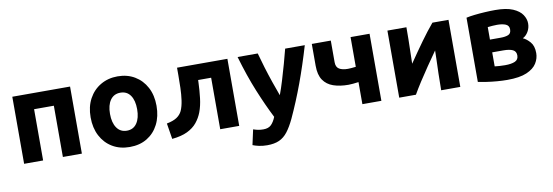

<svg xmlns="http://www.w3.org/2000/svg" viewBox="-55 -919 4268 1483"><g transform="rotate(-10 2079.5 -177.5)"><path d="M70 0V-526H523V0H374V-402H219V0Z M897 14Q820 14 761.5 -21Q703 -56 670.5 -118.5Q638 -181 638 -264Q638 -347 671.5 -409Q705 -471 764 -505.5Q823 -540 897 -540Q973 -540 1031 -505.5Q1089 -471 1122 -409Q1155 -347 1155 -264Q1155 -181 1123 -118.5Q1091 -56 1033.5 -21Q976 14 897 14ZM897 -114Q948 -114 975.5 -154.5Q1003 -195 1003 -264Q1003 -333 975.5 -372.5Q948 -412 897 -412Q846 -412 818 -372.5Q790 -333 790 -264Q790 -195 818 -154.5Q846 -114 897 -114Z M1230 9 1210 -115Q1261 -125 1289 -143.5Q1317 -162 1331 -191Q1346 -225 1352.5 -271Q1359 -317 1360.5 -368Q1362 -419 1362 -466V-526H1757V0H1608V-404H1506L1505 -378Q1503 -323 1496 -263.5Q1489 -204 1471 -156Q1455 -114 1426.5 -79Q1398 -44 1350.5 -21Q1303 2 1230 9Z M1945 185Q1910 185 1880.5 178.5Q1851 172 1832 164L1858 45Q1881 53 1899 56Q1917 59 1937 59Q1977 59 1998.5 37.5Q2020 16 2035 -22Q1984 -122 1933 -246.5Q1882 -371 1837 -526H1995Q2009 -474 2028 -411.5Q2047 -349 2068 -288Q2089 -227 2107 -179Q2125 -227 2143.5 -288Q2162 -349 2179.5 -411.5Q2197 -474 2210 -526H2364Q2319 -374 2270 -241Q2221 -108 2163 17Q2135 76 2106 113.5Q2077 151 2039 168Q2001 185 1945 185Z M2723 0V-173Q2703 -170 2679.5 -168Q2656 -166 2644 -166Q2576 -166 2525.5 -183.5Q2475 -201 2447 -242Q2419 -283 2419 -355V-526H2568V-356Q2568 -318 2592.5 -303Q2617 -288 2661 -288Q2670 -288 2689 -289.5Q2708 -291 2723 -293V-526H2872V0Z M3012 0V-526H3161Q3161 -426 3158.5 -348.5Q3156 -271 3156 -241Q3216 -329 3266.5 -399Q3317 -469 3365 -526H3491V0H3341Q3341 -67 3343 -131Q3345 -195 3346.5 -243Q3348 -291 3348 -311Q3310 -257 3271.5 -201Q3233 -145 3200 -93.5Q3167 -42 3143 0Z M3859 10Q3822 10 3778.5 6.5Q3735 3 3696 -3Q3657 -9 3631 -14V-518Q3657 -524 3696 -528.5Q3735 -533 3778.5 -535.5Q3822 -538 3859 -538Q3946 -538 3997 -516Q4048 -494 4070 -460.5Q4092 -427 4092 -392Q4092 -357 4075 -328Q4058 -299 4032 -286Q4060 -274 4087 -243Q4114 -212 4114 -156Q4114 -114 4090.5 -76Q4067 -38 4011.5 -14Q3956 10 3859 10ZM3780 -320H3864Q3901 -320 3924 -329.5Q3947 -339 3947 -371Q3947 -401 3921 -412Q3895 -423 3853 -423Q3839 -423 3816.5 -421.5Q3794 -420 3780 -418ZM3861 -105Q3911 -105 3939 -117.5Q3967 -130 3967 -163Q3967 -195 3941.5 -207.5Q3916 -220 3867 -220H3780V-110Q3794 -108 3817.5 -106.5Q3841 -105 3861 -105Z"/></g></svg>

Font: Ubuntu Sans ExtraBold
Style: Regular
Weight: 800
Designer: Dalton Maag Ltd
Foundry: Dalton Maag Ltd
Version: Version 1.006; ttfautohint (v1.8.4.7-5d5b)